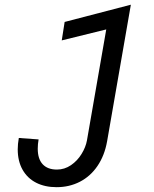

<svg xmlns="http://www.w3.org/2000/svg" viewBox="-20 -576 640 796"><path d="M136.5 40.5Q136.5 83 157 105Q177.5 127 216 127Q247.5 127 274.2 108.8Q301 90.5 318.2 62.2Q335.5 34 340.5 6L420.5 -454L236 -408.5L248 -485L522.5 -556.5L424 10Q413.5 69 384.2 112Q355 155 311.2 177.5Q267.5 200 214.5 200Q166 200 129.8 181.5Q93.5 163 73.5 127.5Q53.5 92 53.5 43Q53.5 21 58 -4L140 2Q136.5 21.5 136.5 40.5Z"/></svg>

Font: JuliaMono Italic
Style: Regular
Weight: 400
Italic angle: -9°
Monospace: yes
Designer: cormullion
Foundry: corm
Version: Version 0.049; ttfautohint (v1.8.4)